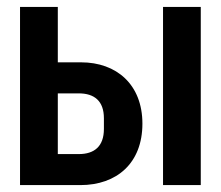

<svg xmlns="http://www.w3.org/2000/svg" viewBox="-20 -536 640 556"><path d="M38 0H212.7C318.2 0 392.4 -63.6 392.4 -177.9C392.4 -291.2 317.5 -355.5 214.8 -355.5H147.4V-516H38ZM147.4 -89.8V-265.6H208.1C253.2 -265.6 280.9 -243.6 280.9 -193.5V-162.6C280.9 -112.2 253.2 -89.8 208.1 -89.8ZM452.1 0H561.4V-516H452.1Z"/></svg>

Font: Margiela Mono SemiBold
Style: Regular
Weight: 600
Designer: Mike Abbink, Paul van der Laan, Pieter van Rosmalen
Foundry: Bold Monday
Version: Version 2.003 2021